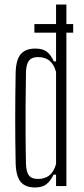

<svg xmlns="http://www.w3.org/2000/svg" viewBox="-20 -820 370 846"><path d="M131.5 -714H302.5V-676H131.5ZM135 6Q91 6 70.8 -19Q50.5 -44 49 -100.5Q48 -148 47.5 -196.5Q47 -245 47 -294.5Q47 -344 47.5 -395.2Q48 -446.5 49 -500Q50.5 -557 71.5 -581.5Q92.5 -606 136 -606Q167.5 -606 185.8 -592.5Q204 -579 217 -549.5H227V-800H272.5V0H227V-50.5H216Q203 -23 184.8 -8.5Q166.5 6 135 6ZM147 -31.5Q177.5 -31.5 197.2 -47Q217 -62.5 227 -97V-503Q217 -538 197.5 -553.2Q178 -568.5 147.5 -568.5Q120.5 -568.5 108 -553.2Q95.5 -538 94.5 -502Q93 -427.5 92.8 -359.2Q92.5 -291 92.8 -226.8Q93 -162.5 94.5 -98Q95.5 -62.5 107.5 -47Q119.5 -31.5 147 -31.5Z"/></svg>

Font: Big Shoulders Display Thin Light
Style: Regular
Weight: 300
Version: Version 2.002